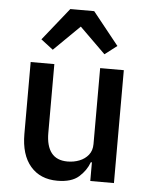

<svg xmlns="http://www.w3.org/2000/svg" viewBox="-55 -823 690 881"><g transform="rotate(5 290.0 -383.0)"><path d="M393 0V-86H388Q374 -47 340.5 -17.5Q307 12 242 12Q163 12 118 -40.5Q73 -93 73 -189V-520H182V-203Q182 -143 206.5 -111.5Q231 -80 281 -80Q310 -80 335.5 -90Q361 -100 377 -120Q393 -140 393 -170V-520H502V0ZM233 -778H343L463 -628L407 -585L288 -702L169 -585L113 -628Z"/></g></svg>

Font: IBM Plex Sans Medium
Style: Regular
Weight: 500
Designer: Mike Abbink, Paul van der Laan, Pieter van Rosmalen
Foundry: Bold Monday
Version: Version 3.201